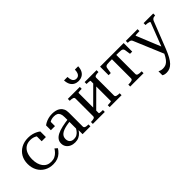

<svg xmlns="http://www.w3.org/2000/svg" viewBox="50 -1643 2779 2779"><g transform="rotate(-45 1439.0 -254.0)"><path d="M310 -37Q353 -37 384.5 -52.5Q416 -68 438.5 -92Q461 -116 477 -142L515 -109Q494 -75 464.5 -47.5Q435 -20 395.5 -5Q356 10 305 10Q228 10 168.5 -24Q109 -58 76 -118.5Q43 -179 43 -257Q43 -336 77 -395Q111 -454 172.5 -488Q234 -522 315 -522Q361 -522 398.5 -512Q436 -502 463.5 -487.5Q491 -473 506 -460V-346H420V-459Q430 -458 439 -453Q448 -448 454.5 -440Q461 -432 464 -422Q467 -412 465 -401Q447 -432 406.5 -454Q366 -476 315 -476Q255 -476 215.5 -448Q176 -420 156.5 -370.5Q137 -321 137 -257Q137 -208 148.5 -167.5Q160 -127 182 -97.5Q204 -68 236 -52.5Q268 -37 310 -37Z M930 -306 929 -263Q879 -259 839.5 -251Q800 -243 771 -231.5Q742 -220 723 -204.5Q704 -189 695 -169Q686 -149 686 -124Q686 -96 697 -76.5Q708 -57 728 -47Q748 -37 774 -37Q810 -37 837 -53Q864 -69 884.5 -97.5Q905 -126 921 -164L929 -119Q914 -80 888 -50.5Q862 -21 828.5 -5.5Q795 10 752 10Q709 10 673.5 -6Q638 -22 616.5 -52.5Q595 -83 595 -124Q595 -165 616.5 -195Q638 -225 680.5 -246.5Q723 -268 785.5 -282Q848 -296 930 -306ZM911 0V-104H902V-356Q902 -401 890.5 -427Q879 -453 856.5 -464.5Q834 -476 800 -476Q748 -476 715.5 -455Q683 -434 663 -404Q663 -419 666.5 -430.5Q670 -442 676.5 -450.5Q683 -459 692 -464Q701 -469 711 -471V-365H627V-463Q641 -475 666.5 -488.5Q692 -502 728 -512Q764 -522 807 -522Q845 -522 878 -513.5Q911 -505 936.5 -486Q962 -467 976.5 -436.5Q991 -406 991 -362V-75Q991 -61 1001.5 -53Q1012 -45 1030 -42Q1048 -39 1070 -39H1071V0Z M1203 -75V-437Q1203 -459 1180 -466Q1157 -473 1122 -473H1121V-512H1366V-473H1364Q1348 -473 1331.5 -472Q1315 -471 1303.5 -469Q1292 -467 1292 -463V-49Q1292 -46 1303.5 -43.5Q1315 -41 1331.5 -40Q1348 -39 1364 -39H1366V0H1121V-39H1122Q1157 -39 1180 -46Q1203 -53 1203 -75ZM1539 -49V-463Q1539 -467 1526.5 -469Q1514 -471 1497 -472Q1480 -473 1466 -473H1465V-512H1709V-473H1708Q1673 -473 1650.5 -466Q1628 -459 1628 -437V-75Q1628 -53 1650.5 -46Q1673 -39 1708 -39H1709V0H1465V-39H1466Q1480 -39 1497 -40Q1514 -41 1526.5 -43.5Q1539 -46 1539 -49ZM1278 -88 1247 -119 1552 -423 1583 -392ZM1416 -583Q1378 -583 1345.5 -599.5Q1313 -616 1293.5 -650.5Q1274 -685 1271 -740H1342Q1343 -701 1352.5 -676.5Q1362 -652 1379 -641Q1396 -630 1418 -630Q1440 -630 1456.5 -641Q1473 -652 1482.5 -676.5Q1492 -701 1493 -740H1561Q1558 -685 1538.5 -650.5Q1519 -616 1486.5 -599.5Q1454 -583 1416 -583Z M2022 -466V-512H2264V-337H2219L2206 -423Q2203 -441 2193.5 -450.5Q2184 -460 2165 -463Q2146 -466 2113 -466ZM2022 -466H1931Q1900 -466 1880.5 -463Q1861 -460 1851 -450.5Q1841 -441 1839 -423L1825 -337H1781V-512H2022ZM2067 -75Q2067 -53 2089.5 -46Q2112 -39 2147 -39H2159V0H1886V-39H1898Q1933 -39 1955.5 -46Q1978 -53 1978 -75V-512H2067Z M2631 -50 2616 -13 2575 22 2381 -440Q2375 -454 2365 -461Q2355 -468 2341 -470.5Q2327 -473 2309 -473H2308V-512H2548V-473H2546Q2528 -473 2508 -472Q2488 -471 2475 -469.5Q2462 -468 2462 -464ZM2635 -17Q2608 51 2581.5 99Q2555 147 2527 176Q2499 205 2468 218.5Q2437 232 2402 232Q2376 232 2358.5 226.5Q2341 221 2331 214V133Q2334 134 2344 139Q2354 144 2370 148Q2386 152 2406 152Q2431 152 2454.5 145Q2478 138 2501.5 117Q2525 96 2549 55.5Q2573 15 2598 -50L2607 -72L2753 -449Q2753 -457 2741 -462Q2729 -467 2711 -470Q2693 -473 2674 -473H2672V-512H2869V-473H2868Q2853 -473 2839.5 -469Q2826 -465 2815 -455.5Q2804 -446 2797 -428Z"/></g></svg>

Font: Roboto Serif 72pt
Style: Regular
Weight: 400
Designer: Greg Gazdowicz
Foundry: Commercial Type
Version: Version 1.008